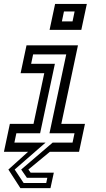

<svg xmlns="http://www.w3.org/2000/svg" viewBox="-23 -770 538 974"><path d="M80.5 184.5 19.5 90 119.5 0H-3L27 -141.5H147L201.5 -398.5H81.5L111.5 -540H372.5L288 -141.5H408L378 0H230L121 90L132.5 106H250L233 184.5ZM97 158.5H211.5L217 132H113.5L84.5 90L244 -46.5H345L355 -94H228L313 -494H145L135 -446.5H255.5L180.5 -94H60L50 -46.5H208L51.5 90ZM228.5 -618.5 256.5 -750H417.5L389.5 -618.5ZM291 -661.5H345L355.5 -712H301.5Z"/></svg>

Font: Tourney Thin Medium
Style: Italic
Weight: 500
Italic angle: -12°
Version: Version 1.015